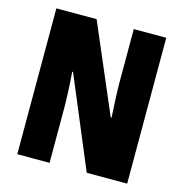

<svg xmlns="http://www.w3.org/2000/svg" viewBox="-106 -811 867 908"><g transform="rotate(15 328.0 -357.0)"><path d="M597 0V-714H438V-455C438 -412 441 -354 445 -282H441L256 -714H59V0H217V-263C217 -304 215 -365 209 -444H213L399 0Z"/></g></svg>

Font: Noto Sans Hebrew ExtraCondensed Black
Style: Regular
Weight: 900
Width: 2
Designer: Monotype Design Team
Foundry: Monotype Imaging Inc.
Version: Version 2.004